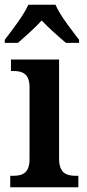

<svg xmlns="http://www.w3.org/2000/svg" viewBox="-26 -786 364 806"><path d="M-6 -619V-606H49C78 -631 121 -669 149 -700C177 -670 222 -630 251 -606H306V-619C277 -657 226 -721 207 -766H93C73 -721 23 -657 -6 -619ZM17 0H303V-48H292C252 -48 222 -60 222 -120V-536H20V-488H30C69 -488 98 -476 98 -420V-118C98 -60 69 -48 29 -48H17Z"/></svg>

Font: Noto Serif Devanagari SemiCondensed SemiBold
Style: Regular
Weight: 600
Width: 4
Designer: Universal Thirst, Indian Type Foundry and the Monotype Design Team
Foundry: Monotype Imaging Inc.
Version: Version 2.004